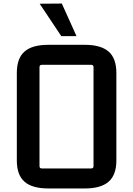

<svg xmlns="http://www.w3.org/2000/svg" viewBox="-20 -1055 751 1084"><path d="M75 -643Q75 -726 118.5 -764Q162 -802 253 -802H459Q549 -802 593 -764Q637 -726 637 -643V-149Q637 -67 593 -29Q549 9 459 9H253Q162 9 118.5 -29Q75 -67 75 -149ZM216 -689Q203 -689 203 -676V-117Q203 -104 216 -104H495Q508 -104 508 -117V-676Q508 -689 495 -689ZM326 -851 204 -1034 329 -1035 412 -851Z"/></svg>

Font: Kdam Thmor Pro
Style: Regular
Weight: 400
Designer: Sovichet Tep, Longdey Hak
Foundry: Anagata Design
Version: Version 1.003; ttfautohint (v1.8.4.7-5d5b)